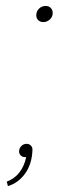

<svg xmlns="http://www.w3.org/2000/svg" viewBox="-20 -526 231 650"><path d="M2.9 88.9Q54.7 69.3 68.8 5.9H64.9Q55.2 5.9 49.3 -0.7Q43.5 -7.3 44.9 -17.1Q46.4 -26.4 53.5 -32.7Q60.5 -39.1 69.8 -39.1Q79.1 -39.1 85 -32.7Q90.8 -26.4 89.8 -17.1Q87.9 30.3 64.7 62Q41.5 93.8 6.8 104ZM103 -478Q104.5 -490.2 113.5 -498Q122.6 -505.9 134.8 -505.9Q146 -505.9 152.8 -498Q159.7 -490.2 158.2 -478Q156.7 -466.8 147.5 -459Q138.2 -451.2 127 -451.2Q114.7 -451.2 108.2 -459Q101.6 -466.8 103 -478Z"/></svg>

Font: Human Sans Thin
Style: Italic
Weight: 100
Italic angle: -8°
Designer: Tim Radville
Foundry: Continuum
Version: Version 1.000;FEAKit 1.0